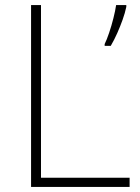

<svg xmlns="http://www.w3.org/2000/svg" viewBox="-20 -734 550 754"><path d="M102 0V-714H141V-36H489V0ZM476 -707Q471 -683 461.5 -656.5Q452 -630 440.5 -604Q429 -578 415 -554H391V-561Q399 -577 408.5 -605Q418 -633 425.5 -663Q433 -693 436 -714H476Z"/></svg>

Font: Noto Sans Symbols ExtraLight
Style: Regular
Weight: 250
Version: Version 2.002